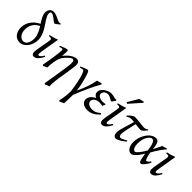

<svg xmlns="http://www.w3.org/2000/svg" viewBox="124 -1830 3165 3165"><g transform="rotate(45 1707.0 -247.0)"><path d="M318.8 -194.3Q318.8 -225.1 312.3 -253.7Q305.7 -282.2 294.4 -309.3Q283.2 -336.4 268.8 -362.1Q254.4 -387.7 239.3 -412.1Q208.5 -396.5 184.3 -377.2Q160.2 -357.9 142.6 -333.5Q125 -309.1 114.7 -278.6Q104.5 -248 102.1 -209.5Q99.1 -164.6 109.4 -131.8Q119.6 -99.1 137.2 -77.6Q154.8 -56.2 176.3 -45.7Q197.8 -35.2 216.8 -35.2Q238.3 -35.2 256.8 -45.7Q275.4 -56.2 289.3 -76.7Q303.2 -97.2 311 -126.7Q318.8 -156.2 318.8 -194.3ZM460.4 -666Q424.3 -635.7 403.6 -621.6Q382.8 -607.4 373.5 -607.4Q368.2 -607.4 358.4 -614.3Q348.6 -621.1 336.2 -631.1Q323.7 -641.1 309.1 -652.8Q294.4 -664.6 279.3 -674.6Q264.2 -684.6 249 -691.4Q233.9 -698.2 220.2 -698.2Q208 -698.2 200.7 -689.2Q193.4 -680.2 193.4 -656.7Q193.4 -631.8 207.3 -603.3Q221.2 -574.7 241.9 -542.5Q262.7 -510.3 287.1 -474.6Q311.5 -439 332.3 -399.7Q353 -360.4 366.9 -317.4Q380.9 -274.4 380.9 -227.5Q380.9 -179.2 366.2 -134.5Q351.6 -89.8 325.7 -55.4Q299.8 -21 264.6 -0.5Q229.5 20 188.5 20Q155.3 20 125.5 6.3Q95.7 -7.3 74.2 -33.4Q52.7 -59.6 41 -97.2Q29.3 -134.8 31.7 -182.6Q34.2 -231.4 51 -272Q67.9 -312.5 93.8 -345Q119.6 -377.4 152.3 -401.6Q185.1 -425.8 219.2 -442.4Q203.6 -466.3 189 -490Q174.3 -513.7 163.1 -536.9Q151.9 -560.1 145 -583.3Q138.2 -606.4 138.2 -629.9Q138.2 -651.4 144.8 -670.7Q151.4 -689.9 163.6 -704.6Q175.8 -719.2 192.9 -728Q210 -736.8 231.4 -736.8Q255.9 -736.8 277.1 -730.7Q298.3 -724.6 317.6 -716.1Q336.9 -707.5 354.2 -698.5Q371.6 -689.5 387.9 -683.1Q404.3 -676.8 419.7 -675Q435.1 -673.3 450.7 -680.2Q453.6 -677.7 455.1 -675.3Q456.5 -672.9 460.4 -666Z M656.2 -106.9Q623.5 -44.9 591.3 -12.5Q559.1 20 521 20Q455.6 20 475.1 -92.8L514.2 -316.9Q519 -345.2 520.5 -361.8Q522 -378.4 516.4 -386.5Q510.7 -394.5 496.3 -396.7Q481.9 -398.9 455.1 -398.9L458 -418Q488.8 -423.3 524.7 -433.1Q560.5 -442.9 592.8 -457H607.9L555.2 -141.1Q549.3 -108.4 548.6 -90.3Q547.9 -72.3 550 -63.5Q552.2 -54.7 557.1 -52.7Q562 -50.8 567.9 -50.8Q579.1 -50.8 597.9 -66.4Q616.7 -82 640.1 -122.1L656.2 -106.9Z M1116.2 -372.1Q1116.2 -362.3 1114 -341.6Q1111.8 -320.8 1107.9 -292.5Q1104 -264.2 1098.9 -230Q1093.8 -195.8 1088.1 -159.9Q1082.5 -124 1076.9 -87.9Q1071.3 -51.8 1065.9 -19Q1058.1 31.7 1054.4 66.7Q1050.8 101.6 1050 124.8Q1049.3 147.9 1050.8 160.9Q1052.2 173.8 1055.2 180.7Q1047.9 183.1 1037.4 187.3Q1026.9 191.4 1015.4 196.5Q1003.9 201.7 993.4 206.5Q982.9 211.4 976.1 214.8L960 200.7Q961.9 186.5 966.3 159.2Q970.7 131.8 976.6 95.7Q982.4 59.6 989.5 17.3Q996.6 -24.9 1003.4 -68.6Q1010.3 -112.3 1016.6 -154.8Q1022.9 -197.3 1028.1 -233.9Q1033.2 -270.5 1036.1 -298.6Q1039.1 -326.7 1039.1 -341.8Q1039.1 -378.9 1029.3 -393.6Q1019.5 -408.2 999 -408.2Q992.2 -408.2 975.8 -398.4Q959.5 -388.7 939 -370.6Q918.5 -352.5 896.5 -327.4Q874.5 -302.2 856 -271Q842.8 -249 833.5 -217.3Q824.2 -185.5 818.4 -147Q811.5 -103.5 808.8 -72.3Q806.2 -41 807.1 -12.2Q800.8 -8.8 791.3 -4.6Q781.7 -0.5 771.7 3.9Q761.7 8.3 752.4 12.5Q743.2 16.6 737.3 20L721.2 4.9Q728 -27.3 734.6 -64.9Q741.2 -102.5 747.3 -140.4Q753.4 -178.2 758.8 -215.1Q764.2 -252 768.1 -283Q772 -314 774.2 -337.2Q776.4 -360.4 776.4 -372.1Q776.4 -383.3 775.1 -389.9Q773.9 -396.5 771.7 -399.7Q769.5 -402.8 766.1 -403.8Q762.7 -404.8 758.3 -404.8Q753.9 -404.8 745.4 -402.8Q736.8 -400.9 728 -398.4Q719.2 -396 712.6 -394Q706.1 -392.1 706.1 -392.1L699.2 -411.1Q719.7 -419.9 740.5 -428.2Q761.2 -436.5 779.3 -442.9Q797.4 -449.2 810.8 -453.1Q824.2 -457 830.1 -457Q836.9 -457 840.8 -454.8Q844.7 -452.6 846.4 -446.8Q848.1 -440.9 848.6 -430.2Q849.1 -419.4 849.1 -401.9Q849.1 -396.5 848.4 -385.3Q847.7 -374 846.4 -361.3Q845.2 -348.6 844 -336.7Q842.8 -324.7 842.3 -318.8Q869.1 -352.5 896.5 -378.4Q923.8 -404.3 950.2 -421.9Q976.6 -439.5 1001.2 -448.2Q1025.9 -457 1047.4 -457Q1063 -457 1075.7 -452.6Q1088.4 -448.2 1097.4 -438.2Q1106.4 -428.2 1111.3 -411.9Q1116.2 -395.5 1116.2 -372.1Z M1636.2 -445.8Q1606.9 -395 1578.6 -339.1Q1550.3 -283.2 1523.7 -224.9Q1497.1 -166.5 1472.4 -107.7Q1447.8 -48.8 1425.3 7.3Q1425.3 19.5 1424.8 37.6Q1424.3 55.7 1423.6 75.9Q1422.9 96.2 1422.4 117.2Q1421.9 138.2 1421.1 156.5Q1420.4 174.8 1419.7 189Q1418.9 203.1 1418.5 209Q1401.4 217.3 1380.6 226.6Q1359.9 235.8 1344.2 244.1Q1341.3 241.2 1337.9 238Q1334.5 234.9 1328.6 230Q1348.1 149.4 1353.3 90.6Q1358.4 31.7 1358.4 0Q1358.4 -7.8 1355.7 -29.5Q1353 -51.3 1348.4 -81.3Q1343.8 -111.3 1337.2 -146.7Q1330.6 -182.1 1322.5 -218Q1314.5 -253.9 1305.7 -287.4Q1296.9 -320.8 1287.4 -346.7Q1277.8 -372.6 1267.8 -388.2Q1257.8 -403.8 1248.5 -403.8Q1244.1 -403.8 1234.1 -401.9Q1224.1 -399.9 1213.9 -397.5Q1203.6 -395 1195.6 -393.1Q1187.5 -391.1 1187.5 -391.1L1180.2 -410.2Q1200.7 -418.9 1221.2 -427.5Q1241.7 -436 1259.3 -442.6Q1276.9 -449.2 1289.6 -453.1Q1302.2 -457 1307.6 -457Q1318.8 -457 1329.8 -438Q1340.8 -418.9 1352.1 -385.5Q1363.3 -352.1 1375 -306.4Q1386.7 -260.7 1399.4 -207Q1401.9 -196.8 1404.3 -182.9Q1406.7 -168.9 1409.2 -153.1Q1411.6 -137.2 1414.1 -120.4Q1416.5 -103.5 1418.5 -86.9Q1440.4 -131.3 1459 -174.3Q1477.5 -217.3 1492.7 -260.3Q1507.8 -303.2 1519.5 -347.4Q1531.2 -391.6 1539.6 -438Q1548.3 -439.9 1559.3 -443.1Q1570.3 -446.3 1581.5 -449.5Q1592.8 -452.6 1603.8 -455.6Q1614.7 -458.5 1623.5 -460.9L1636.2 -445.8Z M1996.6 -425.8Q1974.6 -393.6 1961.9 -377.2Q1949.2 -360.8 1942.4 -360.8Q1937.5 -360.8 1926 -368.2Q1914.6 -375.5 1898.9 -384.5Q1883.3 -393.6 1864.7 -400.9Q1846.2 -408.2 1827.6 -408.2Q1805.2 -408.2 1787.8 -401.6Q1770.5 -395 1758.5 -383.5Q1746.6 -372.1 1740.5 -356.7Q1734.4 -341.3 1734.4 -323.2Q1734.4 -312.5 1741.9 -301Q1749.5 -289.6 1764.4 -279.8Q1779.3 -270 1801.5 -263.7Q1823.7 -257.3 1852.5 -257.3Q1868.2 -257.3 1882.6 -259.3Q1897 -261.2 1909.2 -264.2L1916 -253.9L1893.6 -203.1Q1878.4 -208 1861.3 -210.4Q1844.2 -212.9 1828.6 -212.9Q1800.8 -212.9 1777.1 -206.5Q1753.4 -200.2 1735.8 -188.2Q1718.3 -176.3 1708.3 -158.7Q1698.2 -141.1 1698.2 -119.1Q1698.2 -105 1706.3 -91.3Q1714.4 -77.6 1729 -67.1Q1743.7 -56.6 1764.2 -50.3Q1784.7 -43.9 1809.6 -43.9Q1831.5 -43.9 1848.6 -45.7Q1865.7 -47.4 1882.8 -54Q1899.9 -60.5 1919.2 -73Q1938.5 -85.4 1964.4 -106.9L1979.5 -85.9Q1951.7 -58.1 1926.3 -38.1Q1900.9 -18.1 1875.2 -5.1Q1849.6 7.8 1822.8 13.9Q1795.9 20 1765.6 20Q1732.9 20 1706.5 11.7Q1680.2 3.4 1661.9 -11Q1643.6 -25.4 1633.5 -44.9Q1623.5 -64.5 1623.5 -86.9Q1623.5 -110.4 1632.3 -131.6Q1641.1 -152.8 1656 -170.4Q1670.9 -188 1690.9 -201.9Q1710.9 -215.8 1733.4 -225.1Q1704.1 -237.3 1687.7 -257.1Q1671.4 -276.9 1671.4 -307.1Q1671.4 -329.6 1680.4 -349.4Q1689.5 -369.1 1704.3 -385.7Q1719.2 -402.3 1738.5 -415.8Q1757.8 -429.2 1778.1 -438.2Q1798.3 -447.3 1817.9 -452.1Q1837.4 -457 1853.5 -457Q1876.5 -457 1894 -453.6Q1911.6 -450.2 1926.8 -446.3Q1941.9 -442.4 1955.6 -439.7Q1969.2 -437 1984.4 -439Q1988.8 -436.5 1991.2 -433.6Q1993.7 -430.7 1996.6 -425.8Z M2246.6 -106.9Q2213.9 -44.9 2181.6 -12.5Q2149.4 20 2111.3 20Q2045.9 20 2065.4 -92.8L2104.5 -316.9Q2109.4 -345.2 2110.8 -361.8Q2112.3 -378.4 2106.7 -386.5Q2101.1 -394.5 2086.7 -396.7Q2072.3 -398.9 2045.4 -398.9L2048.3 -418Q2079.1 -423.3 2115 -433.1Q2150.9 -442.9 2183.1 -457H2198.2L2145.5 -141.1Q2139.6 -108.4 2138.9 -90.3Q2138.2 -72.3 2140.4 -63.5Q2142.6 -54.7 2147.5 -52.7Q2152.3 -50.8 2158.2 -50.8Q2169.4 -50.8 2188.2 -66.4Q2207 -82 2230.5 -122.1L2246.6 -106.9ZM2159.7 -518.1Q2152.3 -520.5 2148.2 -523.4Q2144 -526.4 2136.7 -534.2L2242.7 -713.9Q2250.5 -716.8 2261.2 -720.2Q2272 -723.6 2283.4 -726.8Q2294.9 -730 2306.4 -732.7Q2317.9 -735.4 2326.7 -737.8L2338.9 -721.2Z M2598.1 -77.1Q2575.7 -56.6 2551.8 -39.1Q2527.8 -21.5 2505.4 -8.3Q2482.9 4.9 2462.9 12.5Q2442.9 20 2428.2 20Q2404.3 20 2387.2 -1.2Q2370.1 -22.5 2370.1 -62Q2370.1 -92.3 2378.4 -128.7Q2386.7 -165 2399.2 -206.5Q2411.6 -248 2425.8 -293.5Q2439.9 -338.9 2451.7 -387.2Q2435.1 -389.2 2421.1 -390.1Q2407.2 -391.1 2397 -391.1Q2383.3 -391.1 2372.1 -389.6Q2360.8 -388.2 2349.6 -384.5Q2338.4 -380.9 2326.2 -374.8Q2314 -368.7 2298.8 -359.4L2291.5 -376Q2304.2 -389.6 2318.6 -404.1Q2333 -418.5 2348.1 -430.2Q2363.3 -441.9 2378.7 -449.5Q2394 -457 2408.7 -457Q2437.5 -457 2469 -454.1Q2500.5 -451.2 2530.3 -447.5Q2560.1 -443.8 2586.7 -440.9Q2613.3 -438 2632.3 -438Q2646 -438 2656.7 -440.4Q2667.5 -442.9 2675.8 -447Q2684.1 -451.2 2690.9 -456.3Q2697.8 -461.4 2704.1 -467.3L2714.4 -453.1Q2702.1 -437.5 2689.9 -422.6Q2677.7 -407.7 2665.3 -396Q2652.8 -384.3 2639.9 -377.2Q2627 -370.1 2613.3 -370.1Q2603.5 -370.1 2590.3 -371.1Q2577.1 -372.1 2562 -373.8Q2546.9 -375.5 2530 -377.4Q2513.2 -379.4 2496.6 -381.8Q2486.8 -335 2477.1 -293.5Q2467.3 -252 2459.7 -216.8Q2452.1 -181.6 2447.3 -153.1Q2442.4 -124.5 2442.4 -103Q2442.4 -72.8 2453.1 -58.3Q2463.9 -43.9 2477.5 -43.9Q2486.3 -43.9 2498.3 -47.6Q2510.3 -51.3 2524.9 -57.9Q2539.6 -64.5 2555.9 -73.7Q2572.3 -83 2589.4 -94.2L2598.1 -77.1Z M2808.6 -51.8Q2819.3 -51.8 2834.7 -64.9Q2850.1 -78.1 2867.9 -100.6Q2885.7 -123 2905.3 -152.6Q2924.8 -182.1 2944.3 -214.8Q2939.5 -250.5 2933.3 -284.9Q2927.2 -319.3 2917.7 -346.2Q2908.2 -373 2894.3 -389.4Q2880.4 -405.8 2860.4 -405.8Q2846.2 -405.8 2826.2 -391.8Q2806.2 -377.9 2787.8 -350.3Q2769.5 -322.8 2756.8 -281.5Q2744.1 -240.2 2744.1 -185.1Q2744.1 -121.6 2761.7 -86.7Q2779.3 -51.8 2808.6 -51.8ZM3154.3 -446.8Q3134.3 -429.2 3114.7 -404.1Q3095.2 -378.9 3075.4 -349.6Q3055.7 -320.3 3036.1 -287.6Q3016.6 -254.9 2997.1 -221.7Q3001.5 -196.8 3007.3 -170.9Q3013.2 -145 3019.8 -124Q3026.4 -103 3033.2 -89.6Q3040 -76.2 3045.4 -76.2Q3053.2 -76.2 3062.7 -80.8Q3072.3 -85.4 3081.5 -93.3Q3090.8 -101.1 3098.9 -110.6Q3106.9 -120.1 3112.3 -129.9Q3118.7 -126 3121.6 -122.6Q3124.5 -119.1 3128.4 -115.2Q3123 -102.5 3115 -87.6Q3106.9 -72.8 3097.2 -57.9Q3087.4 -43 3076.4 -28.8Q3065.4 -14.6 3054.4 -3.9Q3043.5 6.8 3032.5 13.4Q3021.5 20 3012.2 20Q3000 20 2991.2 9.5Q2982.4 -1 2975.8 -22.2Q2969.2 -43.5 2963.9 -75.2Q2958.5 -106.9 2952.6 -148.9Q2931.2 -114.3 2909.7 -83.5Q2888.2 -52.7 2866.7 -29.8Q2845.2 -6.8 2824 6.6Q2802.7 20 2781.2 20Q2765.1 20 2746.8 10.7Q2728.5 1.5 2713.1 -18.8Q2697.8 -39.1 2687.5 -71Q2677.2 -103 2677.2 -148.9Q2677.2 -184.1 2685.1 -220.5Q2692.9 -256.8 2707.5 -291Q2722.2 -325.2 2742.4 -355.5Q2762.7 -385.7 2787.6 -408.2Q2812.5 -430.7 2841.3 -443.8Q2870.1 -457 2901.4 -457Q2925.3 -457 2940.4 -444.8Q2955.6 -432.6 2964.8 -410.9Q2974.1 -389.2 2979.2 -358.6Q2984.4 -328.1 2988.3 -291.5Q3001 -314.5 3012.2 -336.2Q3023.4 -357.9 3033 -377Q3042.5 -396 3049.8 -411.6Q3057.1 -427.2 3061.5 -438Q3082.5 -442.4 3103.5 -448.2Q3124.5 -454.1 3147.5 -460.9Q3150.4 -455.6 3151.6 -452.9Q3152.8 -450.2 3154.3 -446.8Z M3390.6 -106.9Q3357.9 -44.9 3325.7 -12.5Q3293.5 20 3255.4 20Q3189.9 20 3209.5 -92.8L3248.5 -316.9Q3253.4 -345.2 3254.9 -361.8Q3256.3 -378.4 3250.7 -386.5Q3245.1 -394.5 3230.7 -396.7Q3216.3 -398.9 3189.5 -398.9L3192.4 -418Q3223.1 -423.3 3259 -433.1Q3294.9 -442.9 3327.1 -457H3342.3L3289.6 -141.1Q3283.7 -108.4 3283 -90.3Q3282.2 -72.3 3284.4 -63.5Q3286.6 -54.7 3291.5 -52.7Q3296.4 -50.8 3302.2 -50.8Q3313.5 -50.8 3332.3 -66.4Q3351.1 -82 3374.5 -122.1L3390.6 -106.9Z"/></g></svg>

Font: Gentium
Style: Italic
Weight: 400
Italic angle: -7°
Designer: J. Victor Gaultney
Version: Version 1.02; 2005; OFL release